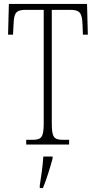

<svg xmlns="http://www.w3.org/2000/svg" viewBox="-20 -734 488 975"><path d="M113 0H331V-24H302C254 -24 243 -35 243 -109V-684H337C388 -684 396 -665 399 -612L401 -558H426L422 -714H25L21 -558H46L49 -612C51 -665 59 -684 110 -684H202V-108C202 -35 190 -24 143 -24H113ZM182 208V221H198C215 181 236 113 247 71V61H200C197 113 189 160 182 208Z"/></svg>

Font: Noto Serif Sinhala ExtraCondensed ExtraLight
Style: Regular
Weight: 200
Width: 2
Designer: Jelle Bosma - Monotype Design Team
Foundry: Monotype Imaging Inc.
Version: Version 2.007